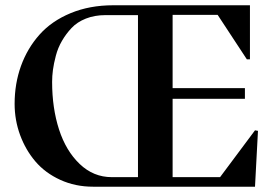

<svg xmlns="http://www.w3.org/2000/svg" viewBox="-20 -705 1034 725"><path d="M501 -36.1V-647.9H377.9Q337.4 -647.9 304.2 -634.8Q271 -621.6 250 -599.1Q229 -576.7 213.9 -550.5Q198.7 -524.4 190.9 -494.6Q183.1 -464.8 179.9 -441.2Q176.8 -417.5 176.8 -396Q176.8 -296.9 202.9 -216.1Q229 -135.3 281 -85.7Q333 -36.1 401.9 -36.1ZM631.8 -372.1H904.8V-332H631.8V-36.1H811L942.9 -212.9L954.1 -210.9L942.9 0H331.1Q264.2 0 207.5 -25.9Q150.9 -51.8 113.8 -95.2Q76.7 -138.7 55.9 -195.1Q35.2 -251.5 35.2 -313Q35.2 -389.2 59.3 -456.1Q83.5 -522.9 129.2 -574.2Q174.8 -625.5 246.6 -655.3Q318.4 -685.1 407.2 -685.1H923.8V-481H912.1L801.8 -648.9H631.8Z"/></svg>

Font: Bluu Next
Style: Bold
Weight: 700
Designer: Jean-Baptiste Morizot, Igor Stepanchenko (Cyrillic)
Foundry: Igor Stepanchenko
Version: Version 1.005